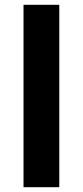

<svg xmlns="http://www.w3.org/2000/svg" viewBox="-20 -780 345 800"><path d="M227 0H78V-760H227Z"/></svg>

Font: Noto Sans Canadian Aboriginal
Style: Regular
Weight: 400
Designer: Monotype Design Team, Typotheque's Kevin King
Foundry: Monotype Imaging Inc.
Version: Version 2.002